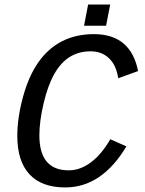

<svg xmlns="http://www.w3.org/2000/svg" viewBox="-20 -820 640 850"><path d="M154.3 -220.7Q154.3 -65.9 284.2 -65.9Q334.5 -65.9 381.8 -100.8Q429.2 -135.7 468.3 -203.6L539.6 -171.9Q430.7 9.8 268.6 9.8Q165 9.8 110.8 -48.1Q56.6 -106 56.6 -218.3Q56.6 -298.8 82 -391.6Q107.4 -484.4 150.6 -545.4Q193.8 -606.4 255.4 -637.7Q316.9 -668.9 395.5 -668.9Q559.1 -668.9 591.3 -505.4L503.4 -473.6Q494.6 -531.7 462.4 -562.3Q430.2 -592.8 381.3 -592.8Q328.6 -592.8 288.8 -567.9Q249 -543 220.5 -492.7Q191.9 -442.4 173.1 -362.5Q154.3 -282.7 154.3 -220.7ZM352.1 -706.1 370.1 -799.8H467.8L449.7 -706.1Z"/></svg>

Font: Liberation Mono
Style: Italic
Weight: 400
Italic angle: -12°
Monospace: yes
Designer: Steve Matteson
Foundry: Ascender Corporation
Version: Version 2.1.5